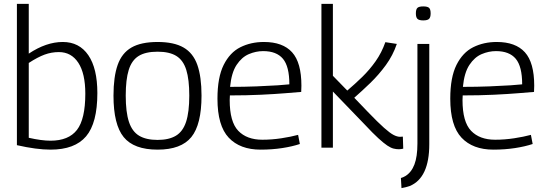

<svg xmlns="http://www.w3.org/2000/svg" viewBox="-20 -760 2805 988"><path d="M67 -13V-740H128V-484Q218 -544 303 -544Q388 -544 434.5 -476Q481 -408 481 -281Q481 -127 423 -58.5Q365 10 240 10Q168 10 67 -13ZM128 -51Q194 -36 240 -36Q333 -36 376 -91.5Q419 -147 419 -278Q419 -382 383 -437Q347 -492 283 -492Q245 -492 209.5 -479Q174 -466 128 -436Z M564 -268Q564 -365 585.5 -426Q607 -487 656.5 -515.5Q706 -544 791 -544Q875 -544 924.5 -515.5Q974 -487 995.5 -426Q1017 -365 1017 -268Q1017 -119 964.5 -54.5Q912 10 791 10Q669 10 616.5 -54.5Q564 -119 564 -268ZM627 -268Q627 -183 643.5 -133Q660 -83 696 -61.5Q732 -40 791 -40Q849 -40 885 -61.5Q921 -83 937.5 -133Q954 -183 954 -268Q954 -351 938.5 -400.5Q923 -450 887.5 -472Q852 -494 791 -494Q729 -494 693.5 -472Q658 -450 642.5 -400.5Q627 -351 627 -268Z M1321 10Q1215 10 1157 -51.5Q1099 -113 1099 -252Q1099 -362 1131 -426Q1163 -490 1217 -517Q1271 -544 1338 -544Q1435 -544 1483 -491Q1531 -438 1531 -319Q1531 -313 1530.5 -303.5Q1530 -294 1530 -287Q1504 -285 1450.5 -280.5Q1397 -276 1323 -272.5Q1249 -269 1163 -269Q1162 -258 1162 -245Q1162 -133 1206 -87Q1250 -41 1330 -41Q1379 -41 1428 -48.5Q1477 -56 1514 -66L1523 -19Q1484 -6 1432 2Q1380 10 1321 10ZM1164 -313Q1236 -313 1300 -315.5Q1364 -318 1409 -321Q1454 -324 1469 -326Q1469 -418 1436 -457.5Q1403 -497 1334 -497Q1297 -497 1260.5 -481.5Q1224 -466 1197.5 -426Q1171 -386 1164 -313Z M2033 8Q2019 8 2005 4.5Q1991 1 1973 -11Q1955 -23 1927 -48.5Q1899 -74 1857 -119L1693 -289V0H1634V-740H1693V-370L1767 -294Q1806 -327 1844 -364Q1882 -401 1913 -445Q1944 -489 1963 -543L2022 -534Q2002 -475 1965.5 -425Q1929 -375 1885.5 -333Q1842 -291 1803 -257L1873 -184Q1925 -130 1956 -102.5Q1987 -75 2005.5 -65.5Q2024 -56 2039 -56Q2042 -56 2045.5 -56.5Q2049 -57 2053 -57L2055 5Q2050 6 2044.5 7Q2039 8 2033 8Z M2158 -655Q2136 -655 2128 -663Q2120 -671 2120 -691Q2120 -712 2128 -719.5Q2136 -727 2158 -727Q2180 -727 2188 -719.5Q2196 -712 2196 -691Q2196 -671 2188 -663Q2180 -655 2158 -655ZM2189 -534V-18Q2189 155 2089 197Q2069 204 2046 208L2043 156Q2054 153 2066 146Q2097 127 2112.5 86.5Q2128 46 2128 -21V-534Z M2519 10Q2413 10 2355 -51.5Q2297 -113 2297 -252Q2297 -362 2329 -426Q2361 -490 2415 -517Q2469 -544 2536 -544Q2633 -544 2681 -491Q2729 -438 2729 -319Q2729 -313 2728.5 -303.5Q2728 -294 2728 -287Q2702 -285 2648.5 -280.5Q2595 -276 2521 -272.5Q2447 -269 2361 -269Q2360 -258 2360 -245Q2360 -133 2404 -87Q2448 -41 2528 -41Q2577 -41 2626 -48.5Q2675 -56 2712 -66L2721 -19Q2682 -6 2630 2Q2578 10 2519 10ZM2362 -313Q2434 -313 2498 -315.5Q2562 -318 2607 -321Q2652 -324 2667 -326Q2667 -418 2634 -457.5Q2601 -497 2532 -497Q2495 -497 2458.5 -481.5Q2422 -466 2395.5 -426Q2369 -386 2362 -313Z"/></svg>

Font: Georama Light
Style: Regular
Weight: 300
Designer: Jean-Baptiste Levee
Foundry: Production Type
Version: Version 1.000